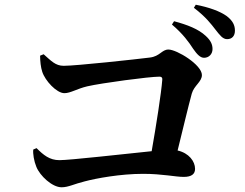

<svg xmlns="http://www.w3.org/2000/svg" viewBox="-20 -839 1040 814"><path d="M799 -632C815 -609 829 -594 845 -594C866 -594 881 -610 881 -631C881 -650 874 -667 852 -687C821 -716 774 -734 718 -749L709 -735C756 -695 781 -660 799 -632ZM893 -714C912 -690 924 -673 943 -673C964 -673 976 -687 976 -709C976 -732 967 -751 941 -771C913 -791 867 -808 810 -819L802 -806C854 -766 875 -737 893 -714ZM121 -205C119 -188 124 -156 134 -132C149 -94 201 -45 241 -45C270 -45 294 -59 339 -70C388 -83 490 -102 587 -102C669 -102 723 -89 759 -89C792 -89 807 -101 807 -123C807 -155 781 -190 733 -201C756 -294 778 -387 793 -442C803 -477 836 -492 836 -521C836 -564 730 -629 694 -629C666 -629 658 -600 615 -595C560 -588 303 -560 250 -560C215 -560 197 -581 165 -609L150 -603C150 -580 153 -553 159 -535C171 -497 220 -444 253 -444C279 -444 307 -463 350 -473C411 -487 612 -514 656 -514C665 -514 669 -510 668 -501C664 -446 642 -306 623 -198C504 -186 277 -160 232 -160C190 -160 164 -182 135 -211Z"/></svg>

Font: Noto Serif CJK KR
Style: Bold
Weight: 700
Designer: Ryoko NISHIZUKA 西塚涼子 (kana & ideographs); Frank Grießhammer (Latin, Greek & Cyrillic); Wenlong ZHANG 张文龙 (bopomofo); San
Foundry: Adobe
Version: Version 2.001;hotconv 1.1.0;makeotfexe 2.6.0